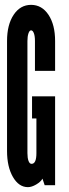

<svg xmlns="http://www.w3.org/2000/svg" viewBox="-20 -763 286 791"><path d="M95 8Q110.5 8 129.2 -3Q148 -14 155 -27L164 0H207V-366H112V-275H130V-132Q130 -88 110 -88Q102 -88 97.5 -100Q93 -112 93 -132V-594Q93 -613 97.2 -625.5Q101.5 -638 108 -638Q115 -638 119.5 -626.2Q124 -614.5 124 -594V-471H207V-594Q207 -661 179.8 -702Q152.5 -743 108 -743Q63.5 -743 36.2 -702Q9 -661 9 -594V-141Q9 -76 33.2 -34Q57.5 8 95 8Z"/></svg>

Font: League Gothic Condensed
Style: Regular
Weight: 400
Width: 3
Designer: The League of Moveable Type
Version: Version 1.600; ttfautohint (v1.8.3)